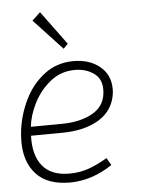

<svg xmlns="http://www.w3.org/2000/svg" viewBox="-53 -767 600 818"><g transform="rotate(-5 247.5 -358.0)"><path d="M22 -182Q22 -206 25 -231Q34 -300 65 -362.5Q96 -425 149 -465Q202 -505 273 -505Q341 -505 385 -469Q429 -433 429 -373Q429 -360 428 -353Q418 -281 356 -243Q294 -205 195 -205L65 -204Q62 -120 99.5 -74.5Q137 -29 214 -29Q258 -29 296.5 -42.5Q335 -56 377 -81L395 -50Q307 9 213 9Q118 9 70 -42.5Q22 -94 22 -182ZM389 -374Q389 -420 355.5 -443.5Q322 -467 275 -467Q215 -467 169.5 -430Q124 -393 98 -340.5Q72 -288 68 -242L198 -243Q281 -243 335 -275Q389 -307 389 -374ZM114 -692 149 -725 255 -581 236 -561Z"/></g></svg>

Font: Bellota Light
Style: Italic
Weight: 300
Italic angle: -7.5°
Designer: Kemie Guaida
Foundry: Kemie Guaida
Version: Version 4.001